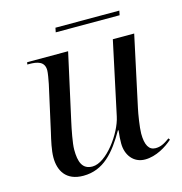

<svg xmlns="http://www.w3.org/2000/svg" viewBox="-100 -741 800 842"><g transform="rotate(-15 300.5 -320.0)"><path d="M222 -630H512L516 -650H226ZM457 10C507 10 555 -20 584 -46L579 -53C553 -34 536 -26 514 -26C484 -26 469 -52 469 -104C469 -131 479 -193 484 -215L553 -536H456L385 -204C370 -132 290 -20 226 -20C180 -20 167 -56 167 -112C167 -141 179 -201 187 -237L253 -536H67L65 -526H73C111 -526 143 -519 143 -479C143 -468 138 -438 134 -419L88 -212C80 -178 70 -135 70 -102C70 -43 98 9 177 9C269 9 323 -56 374 -144H377C374 -122 373 -100 373 -85C373 -33 404 10 457 10Z"/></g></svg>

Font: Noto Serif Display
Style: Italic
Weight: 400
Italic angle: -12°
Designer: Monotype Design Team
Foundry: Monotype Imaging Inc.
Version: Version 2.009